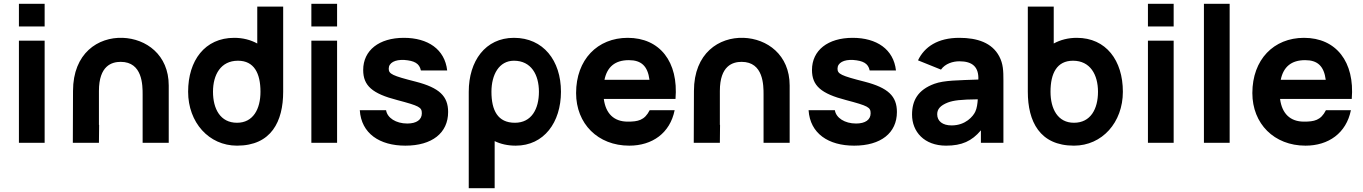

<svg xmlns="http://www.w3.org/2000/svg" viewBox="-20 -755 7208 1015"><path d="M80 -615H216V-735H80ZM80 0H216V-540H80Z M734 -255V0H872V-303C872 -466 752 -550.5 628.5 -555C499 -559.5 366 -474.5 366 -274L365 0H503L504 -95H503V-274C503 -408 571 -428 618 -428C734 -428 734 -304 734 -255Z M1233 15C1414.5 15 1477 -113.5 1477 -270V-720H1340V-525C1304.5 -544.5 1263.5 -555 1218 -555C1063 -555 974.5 -435 974.5 -270C974.5 -108 1084 15 1233 15ZM1106 -270C1106 -360 1147 -434 1238 -434C1323 -434 1357 -368 1357 -270C1357 -179 1318.5 -106 1233 -106C1145 -106 1106 -179 1106 -270Z M1626 -615H1762V-735H1626ZM1626 0H1762V-540H1626Z M2123 15C2264 15 2349 -52 2349 -163C2349 -247 2302 -291 2179 -323C2053 -355 2035 -364 2035 -392C2035 -423 2068 -441 2118 -438C2169 -434 2197.5 -420.5 2205 -382.5H2344C2331.5 -494.5 2242 -555 2115 -555C1984 -555 1900 -489 1900 -385C1900 -302 1948 -260 2080 -226C2197 -195 2210 -188 2210 -156C2210 -122 2182 -102 2133 -102C2073 -102 2027 -132 2021 -172.5H1882C1890 -49 1987 15 2123 15Z M2706.5 15C2855.5 15 2945.5 -108 2945.5 -270C2945.5 -435 2852 -555 2697 -555C2545.5 -555 2458 -432 2458 -270V240H2595V-9C2627 6.5 2664 15 2706.5 15ZM2578 -270C2578 -360 2618 -434 2697 -434C2788 -434 2829 -360 2829 -270C2829 -179 2790 -106 2702 -106C2611 -106 2578 -172 2578 -270Z M3306.5 15C3428 15 3522 -51 3546.5 -172.5H3414.5C3387.5 -118.5 3352 -112 3298.5 -112C3225 -112 3182 -155 3172 -232H3551C3567.5 -428 3468.5 -555 3298.5 -555C3138.5 -555 3025.5 -440 3025.5 -263C3025.5 -101 3140.5 15 3306.5 15ZM3175.5 -333C3189.5 -401.5 3231.5 -437 3304.5 -437C3370 -437 3404 -406 3413.5 -333Z M4016.5 -255V0H4154.5V-303C4154.5 -466 4034.5 -550.5 3911 -555C3781.5 -559.5 3648.5 -474.5 3648.5 -274L3647.5 0H3785.5L3786.5 -95H3785.5V-274C3785.5 -408 3853.5 -428 3900.5 -428C4016.5 -428 4016.5 -304 4016.5 -255Z M4495.5 15C4636.5 15 4721.5 -52 4721.5 -163C4721.5 -247 4674.5 -291 4551.5 -323C4425.5 -355 4407.5 -364 4407.5 -392C4407.5 -423 4440.5 -441 4490.5 -438C4541.5 -434 4570 -420.5 4577.5 -382.5H4716.5C4704 -494.5 4614.5 -555 4487.5 -555C4356.5 -555 4272.5 -489 4272.5 -385C4272.5 -302 4320.5 -260 4452.5 -226C4569.5 -195 4582.5 -188 4582.5 -156C4582.5 -122 4554.5 -102 4505.5 -102C4445.5 -102 4399.5 -132 4393.5 -172.5H4254.5C4262.5 -49 4359.5 15 4495.5 15Z M4833 -436 4954.5 -387C4977 -419 5018 -431 5051.5 -431C5122 -431 5154.5 -400 5152 -334.5C5050 -330.5 4971.5 -331 4919.5 -312C4832.5 -280 4801.5 -224 4801.5 -149C4801.5 -59 4865.5 15 4981.5 15C5064.5 15 5117.5 -9 5165.5 -66V0H5284.5V-330C5284.5 -380 5283.5 -417.5 5262.5 -457C5224.5 -529 5146.5 -555 5051.5 -555C4937.5 -555 4867 -507.5 4833 -436ZM4934.5 -151C4934.5 -178 4950.5 -197 4990.5 -213C5021.5 -224.5 5058 -229 5149 -230C5147.5 -207.5 5144.5 -182.5 5135.5 -164C5124.5 -141 5085.5 -92 5010.5 -92C4963.5 -92 4934.5 -114 4934.5 -151Z M5657.5 15C5806.5 15 5916 -108 5916 -270C5916 -435 5827.5 -555 5672.5 -555C5627 -555 5586 -544.5 5550.5 -525V-720H5413.5V-270C5413.5 -113.5 5476 15 5657.5 15ZM5533.5 -270C5533.5 -368 5567.5 -434 5652.5 -434C5743.5 -434 5784.5 -360 5784.5 -270C5784.5 -179 5745.5 -106 5657.5 -106C5572 -106 5533.5 -179 5533.5 -270Z M6048.5 -615H6184.5V-735H6048.5ZM6048.5 0H6184.5V-540H6048.5Z M6344.5 0H6480.5V-735H6344.5Z M6881.5 15C7003 15 7097 -51 7121.5 -172.5H6989.5C6962.5 -118.5 6927 -112 6873.5 -112C6800 -112 6757 -155 6747 -232H7126C7142.5 -428 7043.5 -555 6873.5 -555C6713.5 -555 6600.5 -440 6600.5 -263C6600.5 -101 6715.5 15 6881.5 15ZM6750.5 -333C6764.5 -401.5 6806.5 -437 6879.5 -437C6945 -437 6979 -406 6988.5 -333Z"/></svg>

Font: Eudonet ExtraBold
Style: Regular
Weight: 800
Designer: Mikhail Sharanda
Foundry: Mikhail Sharanda
Version: Version 4.503;Glyphs 3.1.2 (3151)